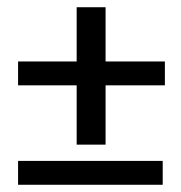

<svg xmlns="http://www.w3.org/2000/svg" viewBox="-20 -610 500 531"><path d="M436 -374H272V-210H192V-374H30V-440H192V-590H272V-440H436ZM430 -99H30V-165H430Z"/></svg>

Font: Homenaje
Style: Regular
Weight: 400
Version: Version 1.002